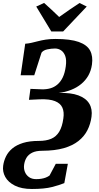

<svg xmlns="http://www.w3.org/2000/svg" viewBox="-66 -1016 674 1306"><path d="M151 269.5Q80.5 269.5 35 246.5Q-10.5 223.5 -30.2 187.5Q-50 151.5 -44.5 111.5Q-40 78 -25 47.5Q-10 17 18.2 -6.5Q46.5 -30 90.8 -43.8Q135 -57.5 198.5 -57.5Q248 -57.5 282.2 -72Q316.5 -86.5 337 -120.5Q357.5 -154.5 365 -211Q371.5 -254.5 358.2 -284Q345 -313.5 308 -328.2Q271 -343 204.5 -340.5L131 -337L141 -411.5L217.5 -408.5Q248.5 -407.5 275.5 -415Q302.5 -422.5 324.2 -440.8Q346 -459 360.8 -489.5Q375.5 -520 381.5 -565Q387.5 -608.5 377.8 -635Q368 -661.5 349.2 -673.8Q330.5 -686 308.5 -686Q283 -686 256 -680.2Q229 -674.5 216.5 -658L167 -504H74.5L105.5 -718.5Q127 -720 148.2 -724.8Q169.5 -729.5 193 -735.8Q216.5 -742 245 -746.5Q273.5 -751 310 -751Q412.5 -751 469.5 -730.8Q526.5 -710.5 547 -671.8Q567.5 -633 559.5 -577Q553.5 -535 534.8 -502Q516 -469 486.2 -444.5Q456.5 -420 417.8 -404.8Q379 -389.5 333.5 -383.5Q415.5 -386.5 467.2 -367.2Q519 -348 541.2 -311Q563.5 -274 556.5 -222Q550 -172.5 528.5 -130.2Q507 -88 467.5 -56.8Q428 -25.5 367.8 -8.2Q307.5 9 222 9.5Q179 9.5 153 22.5Q127 35.5 114.2 57Q101.5 78.5 98 104.5Q94.5 130 103 152.2Q111.5 174.5 131 188.5Q150.5 202.5 180 202.5Q197 202.5 214 200Q231 197.5 245.5 191.8Q260 186 271 178L313.5 98H395.5L371.5 229.5Q340.5 242.5 288.5 256Q236.5 269.5 151 269.5ZM283 -802 180.5 -971.5 234 -996Q260.5 -972.5 286.2 -948.5Q312 -924.5 336.5 -900.5Q370.5 -925.5 405.5 -949Q440.5 -972.5 475 -995.5L524 -971.5L363.5 -802Z"/></svg>

Font: Merriweather 36pt Black
Style: Italic
Weight: 900
Italic angle: -7.8°
Version: Version 2.101